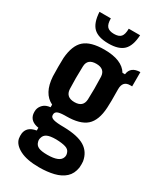

<svg xmlns="http://www.w3.org/2000/svg" viewBox="-241 -870 957 1142"><g transform="rotate(30 238.0 -298.5)"><path d="M236 192Q152 192 103.5 167Q55 142 47 104Q44 86 46 69Q49 46 65 30.5Q81 15 115 9V-10Q56 -19 48 -66Q46 -80 48 -95Q52 -116 69 -132.5Q86 -149 117 -152V-170Q44 -205 37 -318Q36 -356 36 -383Q36 -410 37 -444Q44 -533 87 -571Q130 -609 224 -609Q345 -609 385 -543H402Q409 -599 475 -600V-502H461Q411 -502 411 -446Q412 -393 411.5 -366.5Q411 -340 410 -318Q405 -229 362 -190.5Q319 -152 224 -152Q217 -152 214 -152Q176 -151 163.5 -143.5Q151 -136 151 -122V-118Q151 -102 173 -95.5Q195 -89 246 -89Q341 -87 388 -58Q435 -29 445 30Q446 38 446 49Q446 60 445 73Q438 118 409.5 144Q381 170 336 181Q291 192 236 192ZM224 -249Q283 -249 286 -303Q289 -374 286 -459Q283 -512 224 -512Q164 -512 162 -459Q159 -374 162 -303Q165 -249 224 -249ZM241 103Q326 103 338 63Q343 49 337 33Q331 13 307 5.5Q283 -2 241 -3Q200 -3 180.5 6.5Q161 16 156 36Q151 51 156 65Q161 85 180.5 94Q200 103 241 103ZM85 -789H163Q163 -750 177.5 -734Q192 -718 225 -718Q258 -718 272 -734Q286 -750 286 -789H364Q360 -715 327.5 -683.5Q295 -652 225 -652Q154 -652 121.5 -683.5Q89 -715 85 -789Z"/></g></svg>

Font: Big Shoulders Display ExtraBold
Style: Regular
Weight: 800
Designer: Patric King
Foundry: XO Type Co
Version: Version 1.000; ttfautohint (v1.8.2)